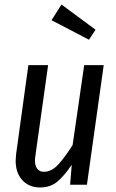

<svg xmlns="http://www.w3.org/2000/svg" viewBox="-20 -814 512 846"><path d="M49 -106Q49 -115 51 -135L105 -527H192L136 -128Q134 -114 134 -107Q134 -83 144.5 -70Q155 -57 173 -57Q208 -57 238 -90.5Q268 -124 300 -175L351 -527H437L363 0H289L296 -88Q263 -39 232.5 -13.5Q202 12 157 12Q108 12 78.5 -20Q49 -52 49 -106ZM251 -794 401 -683 372 -639 207 -725Z"/></svg>

Font: Fira Sans Extra Condensed
Style: Italic
Weight: 400
Width: 3
Italic angle: -8°
Designer: Carrois Corporate & Edenspiekermann AG
Foundry: Carrois Corporate GbR & Edenspiekermann AG
Version: Version 4.203